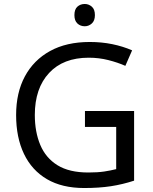

<svg xmlns="http://www.w3.org/2000/svg" viewBox="-20 -935 768 965"><path d="M407 -377H654V-27Q596 -8 537 1Q478 10 403 10Q292 10 216 -34.5Q140 -79 100.5 -161.5Q61 -244 61 -357Q61 -469 105 -551Q149 -633 231.5 -678.5Q314 -724 431 -724Q491 -724 544.5 -713Q598 -702 644 -682L610 -604Q572 -621 524.5 -633Q477 -645 426 -645Q298 -645 226.5 -568Q155 -491 155 -357Q155 -272 182.5 -206.5Q210 -141 269 -104.5Q328 -68 424 -68Q471 -68 504 -73Q537 -78 564 -85V-297H407ZM406 -915Q426 -915 441.5 -901.5Q457 -888 457 -859Q457 -831 441.5 -817Q426 -803 406 -803Q384 -803 369 -817Q354 -831 354 -859Q354 -888 369 -901.5Q384 -915 406 -915Z"/></svg>

Font: Noto Sans Bengali UI
Style: Regular
Weight: 400
Designer: Jelle Bosma - Monotype Design Team
Foundry: Monotype Imaging Inc.
Version: Version 2.003; ttfautohint (v1.8.4.7-5d5b)